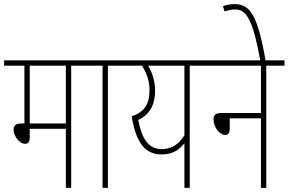

<svg xmlns="http://www.w3.org/2000/svg" viewBox="-20 -916 1407 936"><path d="M327 -596H416V-622H0V-596H99V-314H81C55 -314 46 -301 46 -283C46 -258 71 -215 103 -215C116 -215 125 -223 125 -246V-288H301V0H327ZM301 -596V-314H125V-596Z M506 -596H595V-622H404V-596H480V0H506Z M994 -622H583V-596H672C693 -562 709 -525 709 -477C709 -408 683 -369 622 -349C644 -215 690 -163 769 -163C823 -163 856 -188 879 -218V0H905V-596H994ZM654 -331C703 -354 736 -396 736 -476C736 -524 720 -566 702 -596H879V-256C850 -211 816 -189 768 -189C703 -189 670 -243 654 -331Z M982 -622V-596H1252V-365H1056C1030 -365 1021 -353 1021 -334C1021 -297 1050 -258 1078 -258C1091 -258 1100 -266 1100 -289V-339H1252V0H1278V-596H1367V-622Z M1250 -615H1276C1237 -836 1202 -896 1124 -896C1100 -896 1080 -891 1067 -886L1075 -860C1090 -866 1107 -870 1127 -870C1187 -870 1216 -803 1250 -615Z"/></svg>

Font: Noto Sans Devanagari UI ExtraCondensed Thin
Style: Regular
Weight: 100
Width: 2
Designer: Jelle Bosma - Monotype Design Team
Foundry: Monotype Imaging Inc.
Version: Version 2.004